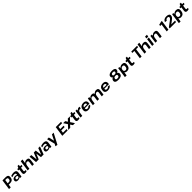

<svg xmlns="http://www.w3.org/2000/svg" viewBox="2063 -6501 12442 12442"><g transform="rotate(-45 8284.0 -280.5)"><path d="M130.9 -700H425.4Q546.3 -700 601.6 -644.6Q656.9 -589.3 641.9 -482.7L634.3 -428.3Q619.8 -325.1 549 -271Q478.2 -216.9 357.8 -216.9H213.5L229.3 -326.2H335.9Q403.8 -326.2 439.5 -355.2Q475.2 -384.2 483.1 -443.7L486.6 -469.3Q496 -532.7 468.2 -561.2Q440.4 -589.7 372.1 -589.7H236.9L278.1 -625.8L190.3 0H32.9Z M1041.2 -194.6 1059.4 -324.2Q1067.9 -383.5 1036.6 -409.9Q1005.3 -436.3 928.3 -436.3Q880.9 -436.3 831.4 -424.1Q781.9 -411.9 735.8 -389L728.7 -496.2Q763.4 -511.6 807.4 -523.9Q851.4 -536.1 897.8 -543.1Q944.3 -550.1 984.9 -550.1Q1120.5 -550.1 1179.5 -494Q1238.5 -437.9 1222.9 -324.2L1177.1 0H1052.5ZM843.8 10.1Q748.9 10.1 701.3 -31.2Q653.6 -72.5 663.6 -146.6L665.6 -165.7Q676.1 -240.3 736.2 -281.9Q796.4 -323.4 894.8 -323.4Q997.6 -323.4 1050.7 -283.1Q1103.8 -242.8 1093.3 -169.2L1090.4 -148.6Q1080.4 -73.5 1015 -31.7Q949.6 10.1 843.8 10.1ZM899.8 -72.4Q955.2 -72.4 990.9 -94.7Q1026.5 -116.9 1031.5 -155L1032.9 -165.8Q1038.4 -202.4 1010.9 -222.9Q983.4 -243.5 928.5 -243.5Q878 -243.5 847.2 -224.1Q816.5 -204.8 810.6 -162.9L809.6 -153Q803.7 -115 827.9 -93.7Q852.2 -72.4 899.8 -72.4Z M1507.9 10.1Q1421.4 10.1 1387.7 -32.9Q1354 -75.9 1366.6 -166.4L1415.9 -518.4L1481.8 -668.4H1594.3L1528.1 -196.3Q1521.1 -147.9 1536.4 -128.6Q1551.6 -109.3 1594 -109.3Q1610 -109.3 1626.6 -112.1Q1643.2 -114.9 1661.2 -121.5L1665.7 -20.5Q1643.5 -11.8 1616.8 -4.7Q1590.2 2.5 1562.3 6.3Q1534.3 10.1 1507.9 10.1ZM1328.3 -540H1713.4L1697.1 -429.7H1312.1Z M2196.8 -290.9Q2206.7 -364.5 2184 -397.5Q2161.2 -430.5 2102.2 -430.5Q2033.3 -430.5 1989.7 -381.9Q1946.1 -333.2 1932.7 -239.8L1864.4 -158.3L1874.9 -227.9Q1898.5 -384 1976.9 -467Q2055.4 -550.1 2180.7 -550.1Q2288.6 -550.1 2331.7 -493Q2374.8 -435.9 2357.2 -313L2312.8 0H2155.5ZM1845.9 -740H2003.3L1952.4 -378.1L1899.3 0H1741.9Z M2456 -540H2610.8L2657.6 -103.4H2661.6L2842.5 -540H3021L3079 -103.4H3082L3252.8 -540H3407.6L3203.1 0H2960.2L2909.3 -364.8H2905.8L2751.4 0H2508.4Z M3781.2 -194.6 3799.4 -324.2Q3807.9 -383.5 3776.6 -409.9Q3745.3 -436.3 3668.3 -436.3Q3620.9 -436.3 3571.4 -424.1Q3521.9 -411.9 3475.8 -389L3468.7 -496.2Q3503.4 -511.6 3547.4 -523.9Q3591.4 -536.1 3637.8 -543.1Q3684.3 -550.1 3724.9 -550.1Q3860.5 -550.1 3919.5 -494Q3978.5 -437.9 3962.9 -324.2L3917.1 0H3792.5ZM3583.8 10.1Q3488.9 10.1 3441.3 -31.2Q3393.6 -72.5 3403.6 -146.6L3405.6 -165.7Q3416.1 -240.3 3476.2 -281.9Q3536.4 -323.4 3634.8 -323.4Q3737.6 -323.4 3790.7 -283.1Q3843.8 -242.8 3833.3 -169.2L3830.4 -148.6Q3820.4 -73.5 3755 -31.7Q3689.6 10.1 3583.8 10.1ZM3639.8 -72.4Q3695.2 -72.4 3730.9 -94.7Q3766.5 -116.9 3771.5 -155L3772.9 -165.8Q3778.4 -202.4 3750.9 -222.9Q3723.4 -243.5 3668.5 -243.5Q3618 -243.5 3587.2 -224.1Q3556.5 -204.8 3550.6 -162.9L3549.6 -153Q3543.7 -115 3567.9 -93.7Q3592.2 -72.4 3639.8 -72.4Z M4119.1 163.5 4236.2 -46 4209.2 34.7 4061.9 -540H4219.8L4310.5 -158.7H4314.5L4504.7 -540H4662.5L4275.9 193.1Z M5052.4 -112.2H5421L5406.3 0H4914.9L5012.9 -700H5499.7L5484.5 -587.8H5119.4L5167.2 -674.6L5120.8 -345.9L5093.8 -403.4H5437.9L5422.6 -294.6H5077.5L5121.8 -352.1L5075.3 -25.4Z M5532.4 -540H5719.3L6078 0H5891.2ZM5737.1 -310 5885.4 -267.7 5641.5 0H5451.9ZM5719.6 -275.2 5960 -540H6150L5866.3 -234Z M6353.9 10.1Q6267.4 10.1 6233.7 -32.9Q6200 -75.9 6212.6 -166.4L6261.9 -518.4L6327.8 -668.4H6440.3L6374.1 -196.3Q6367.1 -147.9 6382.4 -128.6Q6397.6 -109.3 6440 -109.3Q6456 -109.3 6472.6 -112.1Q6489.2 -114.9 6507.2 -121.5L6511.7 -20.5Q6489.5 -11.8 6462.8 -4.7Q6436.2 2.5 6408.3 6.3Q6380.3 10.1 6353.9 10.1ZM6174.3 -540H6559.4L6543.1 -429.7H6158.1Z M6663.9 -540H6788L6792.2 -331.1L6745.3 0H6587.9ZM6746.3 -277.7Q6765.3 -412.2 6823.6 -481.1Q6881.9 -550.1 6974.4 -550.1Q6990.9 -550.1 7007.7 -547.8Q7024.5 -545.6 7041 -541.1L7013 -407.2Q6982.4 -415.7 6945.9 -415.7Q6875.1 -415.7 6833.3 -371.5Q6791.5 -327.2 6778.6 -236.1Z M7293.9 10.1Q7206 10.1 7147.4 -19Q7088.9 -48.1 7063.2 -103.3Q7037.5 -158.4 7048.6 -236.6L7058.4 -303.4Q7069.4 -380.6 7112.4 -435.7Q7155.4 -490.9 7225.2 -520.5Q7295.1 -550.1 7385.6 -550.1Q7525.9 -550.1 7590.5 -479.3Q7655.1 -408.5 7636.6 -276.9L7630.1 -231H7177.3L7188.4 -308.9H7516L7491.7 -279.1L7495.6 -310.5Q7504 -371 7471.5 -405.2Q7439 -439.4 7374 -439.4Q7309.6 -439.4 7267.6 -404.5Q7225.7 -369.5 7217.8 -308L7204.4 -219.3Q7196.9 -158.8 7228 -125.1Q7259 -91.3 7322.5 -91.3Q7376.9 -91.3 7414 -113.1Q7451.2 -134.9 7466.5 -173.9L7613.2 -163.7Q7578 -80 7495 -35Q7412 10.1 7293.9 10.1Z M8572.7 -291.8Q8582.7 -363.5 8560.9 -397Q8539.2 -430.5 8482.2 -430.5Q8414.8 -430.5 8372.7 -382.1Q8330.6 -333.7 8316.7 -239.8L8247.9 -158.3L8257.4 -227.9Q8279 -383 8357.4 -466.5Q8435.9 -550.1 8561.7 -550.1Q8667 -550.1 8708.9 -493.2Q8750.7 -436.3 8733.7 -314.5L8689.3 0H8531.4ZM7795.9 -540H7920L7929.9 -373.3L7877.3 0H7719.9ZM8167.2 -291.8Q8177.2 -363.5 8154.9 -397Q8132.7 -430.5 8076.2 -430.5Q8009.3 -430.5 7967 -382.1Q7924.6 -333.7 7910.7 -239.8L7842.4 -158.3L7852.9 -227.9Q7876.5 -385 7954.2 -467.5Q8031.9 -550.1 8155.2 -550.1Q8260.6 -550.1 8302.7 -493.2Q8344.8 -436.3 8327.7 -314.5L8283.3 0H8125.9Z M9082.9 10.1Q8995 10.1 8936.4 -19Q8877.9 -48.1 8852.2 -103.3Q8826.5 -158.4 8837.6 -236.6L8847.4 -303.4Q8858.4 -380.6 8901.4 -435.7Q8944.4 -490.9 9014.2 -520.5Q9084.1 -550.1 9174.6 -550.1Q9314.9 -550.1 9379.5 -479.3Q9444.1 -408.5 9425.6 -276.9L9419.1 -231H8966.3L8977.4 -308.9H9305L9280.7 -279.1L9284.6 -310.5Q9293 -371 9260.5 -405.2Q9228 -439.4 9163 -439.4Q9098.6 -439.4 9056.6 -404.5Q9014.7 -369.5 9006.8 -308L8993.4 -219.3Q8985.9 -158.8 9017 -125.1Q9048 -91.3 9111.5 -91.3Q9165.9 -91.3 9203 -113.1Q9240.2 -134.9 9255.5 -173.9L9402.2 -163.7Q9367 -80 9284 -35Q9201 10.1 9082.9 10.1Z M10056.9 10.1Q9903.7 10.1 9829.6 -40Q9755.5 -90 9768.5 -185.6L9770.5 -200.5Q9780 -263.6 9824 -308.2Q9867.9 -352.8 9941.7 -376.9Q10015.5 -400.9 10114.9 -400.9Q10213.4 -400.9 10280.4 -376.9Q10347.5 -352.8 10378.9 -308.2Q10410.3 -263.6 10400.8 -200.5L10398.8 -185.6Q10385.8 -90.5 10298.7 -40.2Q10211.5 10.1 10056.9 10.1ZM10073.1 -102.1Q10145.6 -102.1 10183.4 -126.3Q10221.1 -150.6 10228.1 -200.5L10230.1 -215Q10237.5 -265.4 10205.6 -292.1Q10173.8 -318.8 10102.8 -318.8Q10031.7 -318.8 9992.5 -292.3Q9953.3 -265.9 9945.8 -215L9943.8 -200.5Q9936.9 -150.6 9968.5 -126.3Q10000.1 -102.1 10073.1 -102.1ZM10104.8 -331.5Q10009.4 -331.5 9944.8 -353.3Q9880.3 -375.1 9850.6 -417Q9820.9 -458.8 9828.4 -516.9L9830.4 -530.9Q9842.5 -617 9927.8 -663.6Q10013.1 -710.1 10157.9 -710.1Q10303.2 -710.1 10374.8 -663.6Q10446.3 -617 10434.3 -530.9L10432.3 -516.9Q10424.3 -458.3 10382.8 -416.7Q10341.4 -375.1 10271 -353.3Q10200.7 -331.5 10104.8 -331.5ZM10115.9 -409Q10185.1 -409 10220.9 -432Q10256.7 -455 10263.1 -500.4L10264.6 -511.8Q10271.6 -554.4 10240.2 -576.1Q10208.8 -597.9 10142.1 -597.9Q10075.5 -597.9 10038.2 -575.9Q10000.9 -553.9 9994 -511.8L9992.5 -500.4Q9986.1 -455.5 10016 -432.2Q10045.8 -409 10115.9 -409Z M10852.9 10.1Q10773.7 10.1 10718.3 -22.2Q10662.9 -54.5 10638.1 -113Q10613.2 -171.6 10623.8 -251.2L10629.7 -292.2Q10641.2 -371.3 10682.8 -429.2Q10724.5 -487 10789.9 -518.5Q10855.4 -550.1 10936.1 -550.1Q11049.9 -550.1 11103 -485.9Q11156.2 -421.7 11139.6 -302.4L11129.8 -237.6Q11113.3 -118.3 11041 -54.1Q10968.8 10.1 10852.9 10.1ZM10573.9 -540H10674.8L10709.3 -382.4L10630.3 180H10472.9ZM10828 -103.3Q10887 -103.3 10925.5 -140.5Q10964 -177.7 10973.5 -242L10980.8 -295.4Q10990.2 -360.8 10961.9 -397.7Q10933.5 -434.6 10875.5 -434.6Q10825.5 -434.6 10786.8 -416.3Q10748.2 -398 10724.9 -363.4Q10701.7 -328.7 10694.7 -280.8L10691.8 -259.7Q10681.4 -187.4 10717.5 -145.4Q10753.7 -103.3 10828 -103.3Z M11416.9 10.1Q11330.4 10.1 11296.7 -32.9Q11263 -75.9 11275.6 -166.4L11324.9 -518.4L11390.8 -668.4H11503.3L11437.1 -196.3Q11430.1 -147.9 11445.4 -128.6Q11460.6 -109.3 11503 -109.3Q11519 -109.3 11535.6 -112.1Q11552.2 -114.9 11570.2 -121.5L11574.7 -20.5Q11552.5 -11.8 11525.8 -4.7Q11499.2 2.5 11471.3 6.3Q11443.3 10.1 11416.9 10.1ZM11237.3 -540H11622.4L11606.1 -429.7H11221.1Z M12466.7 -700 12451.5 -587.8H12187.9L12273.4 -653.2L12182 0H12024.6L12116 -653.2L12182.3 -587.8H11920.7L11935.9 -700Z M12901.8 -290.9Q12911.7 -364.5 12889 -397.5Q12866.2 -430.5 12807.2 -430.5Q12738.3 -430.5 12694.7 -381.9Q12651.1 -333.2 12637.7 -239.8L12569.4 -158.3L12579.9 -227.9Q12603.5 -384 12681.9 -467Q12760.4 -550.1 12885.7 -550.1Q12993.6 -550.1 13036.7 -493Q13079.8 -435.9 13062.2 -313L13017.8 0H12860.5ZM12550.9 -740H12708.3L12657.4 -378.1L12604.3 0H12446.9Z M13385.3 -540 13309.3 0H13151.9L13227.9 -540ZM13422.5 -753.9 13401.3 -607.4H13230.8L13251.5 -753.9Z M13905.8 -290.9Q13915.7 -364.5 13893 -397.5Q13870.2 -430.5 13811.2 -430.5Q13742.3 -430.5 13698.7 -381.9Q13655.1 -333.2 13641.7 -239.8L13573.4 -158.3L13583.9 -227.9Q13607.5 -384 13685.9 -467Q13764.4 -550.1 13889.7 -550.1Q13997.6 -550.1 14040.7 -493Q14083.8 -435.9 14066.2 -313.5L14021.8 0H13864.5ZM13526.9 -540H13651L13661.4 -378.1L13608.3 0H13450.9Z M14641.8 0H14483.5L14570.7 -615L14611.7 -563.5L14438.8 -539.6L14441.3 -646.9L14668.7 -701.9H14740.3Z M14770.4 -89 15119.9 -346.7Q15157.9 -376.3 15182.9 -398.2Q15207.9 -420.2 15222 -437.1Q15236.1 -453.9 15243.1 -470.1Q15250 -486.2 15252.5 -505.6L15254 -514.4Q15259.9 -557 15229.5 -579.5Q15199.1 -602 15136.9 -602Q15078.9 -602 15039.1 -573Q14999.3 -544.1 14978.9 -487.1L14828.7 -503.4Q14860.2 -604 14942 -657Q15023.8 -710.1 15146.9 -710.1Q15286.2 -710.1 15355 -661Q15423.9 -611.9 15411.3 -522.6L15409.3 -509.2Q15403.3 -465 15385.8 -429.4Q15368.3 -393.8 15332.5 -358.3Q15296.7 -322.9 15233.9 -276.1L14910 -32.6L14873.8 -112.2H15356.7L15340.5 0H14757.7Z M15798.9 10.1Q15719.7 10.1 15664.3 -22.2Q15608.9 -54.5 15584.1 -113Q15559.2 -171.6 15569.8 -251.2L15575.7 -292.2Q15587.2 -371.3 15628.8 -429.2Q15670.5 -487 15735.9 -518.5Q15801.4 -550.1 15882.1 -550.1Q15995.9 -550.1 16049 -485.9Q16102.2 -421.7 16085.6 -302.4L16075.8 -237.6Q16059.3 -118.3 15987 -54.1Q15914.8 10.1 15798.9 10.1ZM15519.9 -540H15620.8L15655.3 -382.4L15576.3 180H15418.9ZM15774 -103.3Q15833 -103.3 15871.5 -140.5Q15910 -177.7 15919.5 -242L15926.8 -295.4Q15936.2 -360.8 15907.9 -397.7Q15879.5 -434.6 15821.5 -434.6Q15771.5 -434.6 15732.8 -416.3Q15694.2 -398 15670.9 -363.4Q15647.7 -328.7 15640.7 -280.8L15637.8 -259.7Q15627.4 -187.4 15663.5 -145.4Q15699.7 -103.3 15774 -103.3Z M16362.9 10.1Q16276.4 10.1 16242.7 -32.9Q16209 -75.9 16221.6 -166.4L16270.9 -518.4L16336.8 -668.4H16449.3L16383.1 -196.3Q16376.1 -147.9 16391.4 -128.6Q16406.6 -109.3 16449 -109.3Q16465 -109.3 16481.6 -112.1Q16498.2 -114.9 16516.2 -121.5L16520.7 -20.5Q16498.5 -11.8 16471.8 -4.7Q16445.2 2.5 16417.3 6.3Q16389.3 10.1 16362.9 10.1ZM16183.3 -540H16568.4L16552.1 -429.7H16167.1Z"/></g></svg>

Font: Pathway Extreme 8pt Thin 12pt
Style: Italic
Weight: 100
Italic angle: -8°
Version: Version 1.001;gftools[0.9.26]